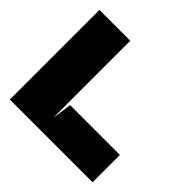

<svg xmlns="http://www.w3.org/2000/svg" viewBox="-159 -804 968 968"><g transform="rotate(45 325.0 -319.5)"><path d="M265 -195H620V0H30V-639H250V-90L265 -195Z"/></g></svg>

Font: Banana Brick
Style: Regular
Weight: 400
Designer: artmaker
Foundry: artmaker
Version: Version 4.000 2011 initial release